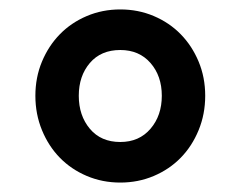

<svg xmlns="http://www.w3.org/2000/svg" viewBox="-20 -730 510 407"><path d="M235 -343Q197 -343 164 -357Q131 -371 107 -395.5Q83 -420 69 -454Q55 -488 55 -527Q55 -566 69 -599.5Q83 -633 107 -657.5Q131 -682 164 -696Q197 -710 235 -710Q273 -710 306 -696Q339 -682 363 -657.5Q387 -633 401 -599.5Q415 -566 415 -527Q415 -488 401 -454Q387 -420 363 -395.5Q339 -371 306 -357Q273 -343 235 -343ZM235 -429Q275 -429 299 -457Q323 -485 323 -527Q323 -569 299 -596.5Q275 -624 235 -624Q194 -624 170.5 -596.5Q147 -569 147 -527Q147 -485 170.5 -457Q194 -429 235 -429Z"/></svg>

Font: IBM Plex Sans Devanagari SemiBold
Style: Regular
Weight: 600
Designer: Mike Abbink, Paul van der Laan, Pieter van Rosmalen, Erin McLaughlin
Foundry: Bold Monday
Version: Version 1.1